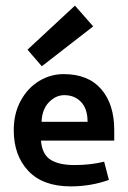

<svg xmlns="http://www.w3.org/2000/svg" viewBox="-20 -654 456 684"><path d="M29 0ZM29 -190Q29 -100 81 -45Q133 10 232 10Q303 10 368 -13L351 -78Q303 -66 245 -66Q190 -66 160 -85Q130 -104 126 -153H387V-190Q387 -283 340.5 -336.5Q294 -390 207 -390Q160 -390 119.5 -365.5Q79 -341 54 -295.5Q29 -250 29 -190ZM292 -220H128Q130 -265 154.5 -290Q179 -315 209 -315Q246 -315 269 -290.5Q292 -266 292 -220ZM129 -418 312 -560 247 -634 78 -477Z"/></svg>

Font: Cambay Devanagari
Style: Regular
Weight: 700
Designer: Pooja Saxena
Foundry: Pooja Saxena
Version: Version 1.095;PS 001.095;hotconv 1.0.70;makeotf.lib2.5.58329